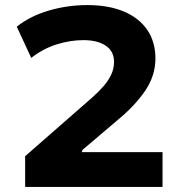

<svg xmlns="http://www.w3.org/2000/svg" viewBox="-20 -736 711 756"><path d="M79 0V-121L343 -352Q369 -375 388 -397Q407 -419 418 -442.5Q429 -466 429 -492Q429 -534 396.5 -556Q364 -578 308 -578Q256 -578 202.5 -561Q149 -544 103 -508L46 -631Q99 -673 172.5 -694.5Q246 -716 324 -716Q408 -716 468 -690.5Q528 -665 560 -618Q592 -571 592 -506Q592 -471 581.5 -439Q571 -407 551.5 -378.5Q532 -350 506.5 -322.5Q481 -295 451 -270L305 -146L302 -137H620V0Z"/></svg>

Font: Nunito Sans 7pt SemiExpanded ExtraBold
Style: Regular
Weight: 800
Width: 6
Designer: Vernon Adams
Foundry: Vernon Adams
Version: Version 3.101;gftools[0.9.27]